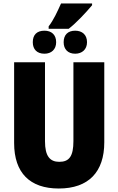

<svg xmlns="http://www.w3.org/2000/svg" viewBox="-20 -1071 679 1101"><path d="M259 -920V-906H374C417 -939 474 -1000 508 -1041V-1051H330C310 -1007 288 -957 259 -920ZM235 -763C275 -763 302 -788 302 -829C302 -872 275 -895 235 -895C192 -895 168 -872 168 -829C168 -788 192 -763 235 -763ZM411 -763C451 -763 479 -788 479 -829C479 -872 451 -895 411 -895C370 -895 345 -872 345 -829C345 -788 370 -763 411 -763ZM578 -255V-714H401V-262C401 -175 377 -143 320 -143C266 -143 238 -176 238 -261V-714H61V-251C61 -79 152 10 317 10C488 10 578 -85 578 -255Z"/></svg>

Font: Noto Sans Condensed Black
Style: Regular
Weight: 900
Width: 3
Designer: Monotype Design Team
Foundry: Monotype Imaging Inc.
Version: Version 2.013